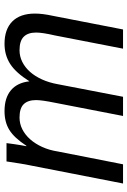

<svg xmlns="http://www.w3.org/2000/svg" viewBox="126 -694 577 870"><g transform="rotate(90 415.0 -259.5)"><path d="M506 -528 446 -219Q434 -160 434 -134Q434 -97 452.5 -78Q471 -59 513 -59Q541 -59 566 -71.5Q591 -84 611.5 -107Q632 -130 646.5 -162Q661 -194 667 -233L725 -528H812L731 -113Q726 -90 721.5 -61.5Q717 -33 712 0H629Q629 -2 630.5 -11.5Q632 -21 634 -37Q639 -71 643 -90H641Q605 -35 569.5 -13Q534 9 484 9Q424 9 389.5 -20Q355 -49 349 -104Q310 -42 270 -16.5Q230 9 179 9Q113 9 77.5 -26.5Q42 -62 42 -129Q42 -163 52 -209L114 -528H201L141 -219Q128 -163 128 -134Q128 -97 147 -78Q166 -59 208 -59Q236 -59 261 -71.5Q286 -84 306 -106.5Q326 -129 340.5 -161Q355 -193 362 -232L419 -528Z"/></g></svg>

Font: Libra Sans Modern
Style: Italic
Weight: 400
Italic angle: -12°
Foundry: Stefan Peev, Context Ltd
Version: Version 1.000